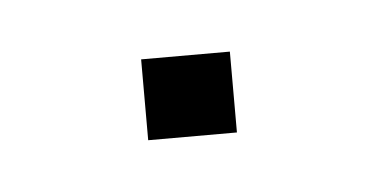

<svg xmlns="http://www.w3.org/2000/svg" viewBox="-23 -36 190 97"><g transform="rotate(-5 72.0 12.5)"><path d="M50 33V-8H95V33Z"/></g></svg>

Font: Frankia
Style: Regular
Weight: 400
Version: Version 001.000